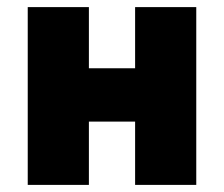

<svg xmlns="http://www.w3.org/2000/svg" viewBox="-20 -520 630 540"><path d="M58 0H230V-178H360V0H532V-500H360V-328H230V-500H58Z"/></svg>

Font: Source Sans Pro Black
Style: Regular
Weight: 900
Designer: Paul D. Hunt
Foundry: Adobe Systems Incorporated
Version: Version 3.006;hotconv 1.0.111;makeotfexe 2.5.65597